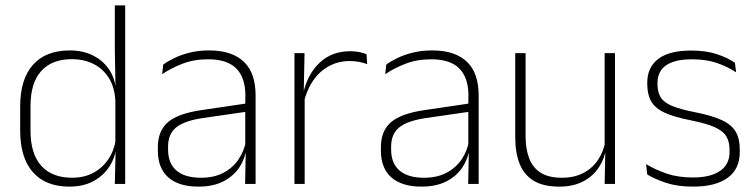

<svg xmlns="http://www.w3.org/2000/svg" viewBox="-20 -684 2812 714"><path d="M238 10Q149.5 10 102.2 -43.8Q55 -97.5 55 -199V-287.5Q55 -389.5 102.5 -443Q150 -496.5 240 -496.5Q288.5 -496.5 326.2 -477.5Q364 -458.5 386.5 -424.5Q409 -390.5 411.5 -344.5H424L409 -309.5Q406 -361 384 -395.2Q362 -429.5 326.5 -446.8Q291 -464 247.5 -464Q173 -464 133.2 -419.8Q93.5 -375.5 93.5 -290V-197.5Q93.5 -112.5 133.2 -67.8Q173 -23 248.5 -23Q292 -23 326 -40.8Q360 -58.5 382 -90.5Q404 -122.5 410.5 -164.5L423 -133H412Q406.5 -93.5 384.5 -61.2Q362.5 -29 325.8 -9.5Q289 10 238 10ZM407 0 410 -126.5 409 -140V-347L409.5 -359L407 -497.5V-664H445.5V0Z M891.5 0 894 -125 892 -131.5V-290.5L892.5 -328.5Q892.5 -395 858.8 -429.2Q825 -463.5 754 -463.5Q700.5 -463.5 657.2 -446.5Q614 -429.5 583 -408L587 -444Q603.5 -456 628 -468Q652.5 -480 685.2 -488.2Q718 -496.5 758 -496.5Q803 -496.5 835.5 -485Q868 -473.5 889.2 -452Q910.5 -430.5 920.5 -399.5Q930.5 -368.5 930.5 -329V0ZM717.5 10Q645 10 606 -24.2Q567 -58.5 567 -124V-136.5Q567 -197.5 604.8 -229.8Q642.5 -262 729 -274.5L901.5 -300L903.5 -269.5L734.5 -245Q666 -235 635.5 -210.5Q605 -186 605 -138.5V-128Q605 -76.5 636.2 -49.8Q667.5 -23 727.5 -23Q776 -23 811 -41.5Q846 -60 867.2 -91.5Q888.5 -123 895 -162L905.5 -132H896.5Q891.5 -94.5 870.5 -62.2Q849.5 -30 811.5 -10Q773.5 10 717.5 10Z M1110 -305.5 1097.5 -333.5 1107.5 -337Q1124 -409 1169 -451.2Q1214 -493.5 1282.5 -493.5Q1302 -493.5 1317 -490.2Q1332 -487 1343 -482.5L1345.5 -445.5Q1332.5 -450.5 1316 -453.8Q1299.5 -457 1280 -457Q1220.5 -457 1175.2 -418.8Q1130 -380.5 1110 -305.5ZM1075 0V-486.5H1112.5L1109.5 -338L1113 -334.5V0Z M1721 0 1723.5 -125 1721.5 -131.5V-290.5L1722 -328.5Q1722 -395 1688.2 -429.2Q1654.5 -463.5 1583.5 -463.5Q1530 -463.5 1486.8 -446.5Q1443.5 -429.5 1412.5 -408L1416.5 -444Q1433 -456 1457.5 -468Q1482 -480 1514.8 -488.2Q1547.5 -496.5 1587.5 -496.5Q1632.5 -496.5 1665 -485Q1697.5 -473.5 1718.8 -452Q1740 -430.5 1750 -399.5Q1760 -368.5 1760 -329V0ZM1547 10Q1474.5 10 1435.5 -24.2Q1396.5 -58.5 1396.5 -124V-136.5Q1396.5 -197.5 1434.2 -229.8Q1472 -262 1558.5 -274.5L1731 -300L1733 -269.5L1564 -245Q1495.5 -235 1465 -210.5Q1434.5 -186 1434.5 -138.5V-128Q1434.5 -76.5 1465.8 -49.8Q1497 -23 1557 -23Q1605.5 -23 1640.5 -41.5Q1675.5 -60 1696.8 -91.5Q1718 -123 1724.5 -162L1735 -132H1726Q1721 -94.5 1700 -62.2Q1679 -30 1641 -10Q1603 10 1547 10Z M1934.5 -486.5V-178.5Q1934.5 -130.5 1947.8 -95.5Q1961 -60.5 1990.5 -41.8Q2020 -23 2069.5 -23Q2116 -23 2150 -41Q2184 -59 2204.8 -90.8Q2225.5 -122.5 2232 -162.5L2242.5 -131.5H2233.5Q2228 -93.5 2206.8 -61.2Q2185.5 -29 2148.8 -9.5Q2112 10 2059.5 10Q2000 10 1964 -12.2Q1928 -34.5 1912 -75.8Q1896 -117 1896 -175V-486.5ZM2267 -486.5V0H2228.5L2231 -124L2228.5 -125.5V-486.5Z M2557.5 10Q2499 10 2456.5 -4.2Q2414 -18.5 2387 -35L2382.5 -73.5Q2418 -52.5 2460 -38.2Q2502 -24 2557 -24Q2621.5 -24 2657.2 -48Q2693 -72 2693 -118.5V-127Q2693 -157 2681 -177Q2669 -197 2638 -211Q2607 -225 2549 -236.5Q2487.5 -248.5 2452 -264.8Q2416.5 -281 2401.8 -306.8Q2387 -332.5 2387 -371.5V-376.5Q2387 -434 2428 -465Q2469 -496 2550.5 -496Q2607 -496 2647.8 -482Q2688.5 -468 2713 -450.5L2717.5 -415Q2686 -436 2646 -449.8Q2606 -463.5 2553 -463.5Q2508.5 -463.5 2480.2 -453Q2452 -442.5 2438.5 -423Q2425 -403.5 2425 -376V-371.5Q2425 -340.5 2437.5 -321.2Q2450 -302 2480.8 -289.5Q2511.5 -277 2565.5 -266.5Q2629 -254 2665 -237Q2701 -220 2716 -194Q2731 -168 2731 -128.5V-118Q2731 -55.5 2686 -22.8Q2641 10 2557.5 10Z"/></svg>

Font: Anek Bangla
Style: Extra-light
Weight: 200
Designer: Sulekha Rajkumar (Bangla), Yesha Goshar (Latin)
Foundry: Ek Type
Version: Version 1.002;March 21, 2022;FontCreator 13.0.0.2683 64-bit